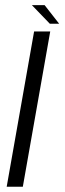

<svg xmlns="http://www.w3.org/2000/svg" viewBox="-20 -712 246 732"><path d="M5.5 0H67L171.5 -592H110ZM170 -621.5H205.5L150 -692.5H101.5Z"/></svg>

Font: Anybody UltraCondensed Thin Light
Style: Italic
Weight: 300
Italic angle: -10°
Version: Version 1.111